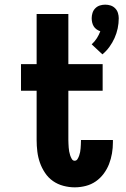

<svg xmlns="http://www.w3.org/2000/svg" viewBox="-20 -795 540 823"><path d="M419 -562 373 -605Q386 -617 395 -631Q404 -645 410 -661Q401 -664 393.5 -669.5Q386 -675 381.5 -682.5Q377 -690 375 -699Q373 -708 373 -717Q373 -728 376.5 -739.5Q380 -751 388.5 -759.5Q397 -768 408 -771.5Q419 -775 431 -775Q443 -775 454 -771.5Q465 -768 473.5 -759.5Q482 -751 485.5 -739.5Q489 -728 489 -717Q489 -695 484.5 -673.5Q480 -652 471 -632Q462 -612 449 -594Q436 -576 419 -562ZM300 8Q276 8 251.5 1.5Q227 -5 207 -19Q187 -33 173 -54Q159 -75 151 -98Q143 -121 140 -145.5Q137 -170 137 -195V-406H70V-520H137V-735H273V-520H420V-406H273V-195Q273 -187 273.5 -178.5Q274 -170 274.5 -162Q275 -154 276.5 -146Q278 -138 280.5 -130Q283 -122 287.5 -114Q292 -106 300 -106Q308 -106 312.5 -113.5Q317 -121 319.5 -128.5Q322 -136 323.5 -143.5Q325 -151 325.5 -159Q326 -167 326.5 -175Q327 -183 327 -191V-195H464V-185Q464 -161 460 -137.5Q456 -114 447.5 -92Q439 -70 424.5 -50.5Q410 -31 390.5 -17.5Q371 -4 347.5 2Q324 8 300 8Z"/></svg>

Font: Iosevka Term Curly Heavy
Style: Regular
Weight: 900
Designer: Belleve Invis
Foundry: Belleve Invis
Version: Version 32.3.0